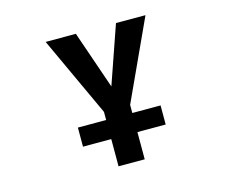

<svg xmlns="http://www.w3.org/2000/svg" viewBox="-103 -664 1207 1025"><g transform="rotate(-15 500.0 -152.0)"><path d="M275.4 68.4V-37.1H431.6V-82L227.5 -523.4H394.5L504.9 -203.1L616.2 -523.4H779.3L576.2 -82V-37.1H732.4V68.4H576.2V218.8H431.6V68.4Z"/></g></svg>

Font: GenEi Gothic M Regular
Style: Bold
Weight: 700
Designer: o_tamon (Modified); [Source Han Sans]
Ryoko NISHIZUKA  (kana & ideographs); Paul D. Hunt (Latin, Greek & Cyrillic); Wenl
Version: Version 1.1a;Original Version 1.004